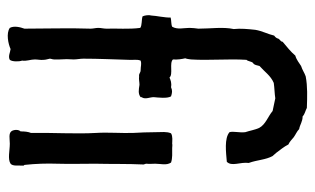

<svg xmlns="http://www.w3.org/2000/svg" viewBox="-180 -638 818 499"><g transform="rotate(90 229.5 -389.0)"><path d="M401 -569C414 -582 401 -604 404 -626C396 -648 396 -670 386 -688L378 -697C370 -708 362 -717 356 -729C349 -732 343 -738 337 -743C330 -748 322 -751 316 -757C304 -759 297 -766 283 -766C277 -772 268 -773 261 -777C233 -778 205 -779 179 -774C170 -771 162 -765 152 -762C144 -757 136 -750 125 -747C115 -735 102 -725 89 -714C89 -709 83 -707 81 -703C80 -698 77 -695 73 -692C69 -675 61 -661 58 -643C56 -624 54 -605 56 -587C50 -559 55 -527 55 -495C54 -487 53 -480 53 -472C53 -457 58 -441 50 -427C44 -424 33 -425 26 -423C27 -410 21 -383 21 -374C19 -366 20 -357 23 -350C32 -347 46 -349 53 -344C57 -315 54 -282 55 -256C55 -249 53 -242 53 -235C53 -228 55 -222 55 -215C53 -160 55 -102 55 -43C51 -32 47 -16 53 -5C67 5 95 -1 108 -7C117 -6 127 0 136 -5C141 -11 141 -29 138 -37C140 -48 135 -59 135 -70C135 -78 137 -85 136 -93C136 -98 134 -104 133 -109C133 -112 135 -116 135 -120V-134C134 -148 134 -159 135 -171C135 -179 133 -188 133 -196C133 -236 135 -276 136 -314C137 -325 134 -335 138 -345C147 -348 152 -345 163 -345C170 -345 171 -340 179 -341C188 -340 193 -342 201 -342C214 -340 224 -338 233 -345C233 -347 233 -349 234 -349C239 -358 233 -369 233 -379C234 -391 237 -414 231 -424C222 -427 216 -428 207 -424C196 -426 189 -423 182 -420C174 -430 144 -419 135 -429C136 -441 134 -452 132 -461C134 -466 134 -470 135 -476C138 -522 133 -573 136 -620C140 -624 140 -633 144 -637C150 -640 150 -648 152 -654C167 -667 177 -683 196 -691C209 -693 224 -693 236 -695L269 -688C283 -676 304 -670 313 -653C318 -642 320 -629 324 -617C326 -602 321 -586 324 -576C340 -562 377 -567 401 -569ZM406 -7C413 -13 410 -27 411 -40C411 -42 409 -42 409 -44C406 -72 405 -101 406 -128C407 -161 406 -195 406 -227C407 -266 406 -312 408 -353C408 -354 406 -357 406 -360C407 -368 406 -375 406 -383C406 -397 411 -412 403 -424C392 -428 378 -427 365 -427C362 -427 357 -428 354 -427C347 -427 335 -429 327 -424C322 -413 324 -399 324 -386C324 -365 325 -342 326 -325C327 -297 324 -259 326 -229C329 -177 325 -116 326 -60C323 -53 322 -44 322 -33C317 -28 317 -17 321 -10C327 -1 341 -5 354 -5C372 -5 394 1 406 -7Z"/></g></svg>

Font: FuturaRener
Style: Regular
Weight: 400
Designer: BSozoo
Foundry: BSozoo
Version: Version 1.0